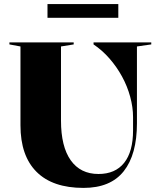

<svg xmlns="http://www.w3.org/2000/svg" viewBox="-20 -915 774 938"><path d="M388 3Q237 3 158.5 -75.5Q80 -154 80 -303V-688L26 -698V-708H340V-698L278 -688V-326Q278 -199 325.5 -132Q373 -65 461 -65Q543 -65 586.5 -119.5Q630 -174 630 -278V-343Q630 -391 616 -442.5Q602 -494 576 -541.5Q550 -589 514.5 -629.5Q479 -670 437 -698V-708H719V-698L649 -688V-313Q649 -160 584.5 -78.5Q520 3 388 3ZM212 -828V-895H558V-828Z"/></svg>

Font: Kalnia SemiBold
Style: Regular
Weight: 600
Designer: Frida Medrano
Foundry: Frida Medrano
Version: Version 1.105